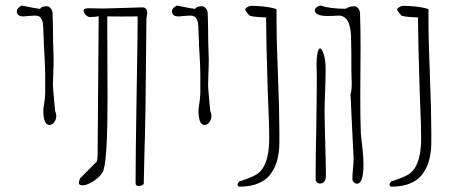

<svg xmlns="http://www.w3.org/2000/svg" viewBox="-20 -679 1658 701"><path d="M185.5 -256.8Q185.5 -243.2 178 -232.9Q170.4 -222.7 160.6 -222.7Q138.2 -222.7 138.2 -276.4Q138.2 -282.7 140.6 -295.9Q144.5 -318.8 145 -340.3V-404.3Q145 -424.3 143.6 -452.6L143.1 -463.4L140.1 -516.1V-527.3L139.2 -544.9Q139.2 -553.2 138.7 -557.1Q138.2 -581.5 136.5 -594Q134.8 -606.4 128.4 -614.3Q122.1 -622.1 108.4 -622.1Q99.6 -622.1 81.5 -620.6Q71.8 -619.1 65.4 -619.1Q41.5 -619.1 41.5 -637.7Q41.5 -649.9 59.1 -658.7Q68.4 -657.2 82 -654.3Q100.6 -649.9 126.5 -646.5Q127.9 -650.9 134.5 -653.6Q141.1 -656.2 151.4 -656.2Q158.7 -656.2 165 -648.7Q171.4 -641.1 171.9 -631.8Q173.8 -581.1 173.8 -526.4Q175.8 -475.6 175.8 -462.9L175.3 -431.2Q174.8 -427.7 174.8 -420.4Q173.3 -385.3 173.3 -367.2V-366.7Q173.3 -356.9 179.2 -294.9Q181.2 -275.4 180.7 -275.9Q185.5 -262.7 185.5 -256.8Z M357.4 -647.9H357.9L493.7 -651.9H501Q508.8 -651.9 513.2 -646.5Q517.6 -641.1 517.6 -631.3L514.6 -609.4L511.2 -287.1Q511.2 -288.6 509.3 -187L507.8 -138.7L504.9 -8.8Q504.9 -5.9 499.5 -2.9Q494.1 0 487.8 0Q481 0 478 -2.4Q475.1 -4.9 475.1 -11.2V-30.3Q475.1 -104 478.5 -314Q482.4 -542 482.4 -591.3V-619.1L423.3 -618.7L371.6 -619.1Q371.6 -522.9 372.1 -456.1L372.6 -323.7Q372.6 -212.9 369.1 -148.7Q365.7 -84.5 358.4 -59.1Q355 -46.9 341.6 -33.7Q328.1 -20.5 311 -11.5Q293.9 -2.4 280.8 -2.4Q276.9 -2.4 272.2 -4.6Q267.6 -6.8 267.6 -8.3Q267.6 -11.7 269 -17.8Q270.5 -23.9 272.5 -27.8L334 -89.8Q336.4 -103 336.4 -115.2L340.3 -619.6Q324.7 -616.7 309.1 -616.7Q300.8 -616.7 293 -624.5Q285.2 -632.3 285.2 -640.1Q285.2 -644.5 289.8 -646.7Q294.4 -648.9 305.2 -648.9Z M752 -256.8Q752 -243.2 744.4 -232.9Q736.8 -222.7 727.1 -222.7Q704.6 -222.7 704.6 -276.4Q704.6 -282.7 707 -295.9Q710.9 -318.8 711.4 -340.3V-404.3Q711.4 -424.3 710 -452.6L709.5 -463.4L706.5 -516.1V-527.3L705.6 -544.9Q705.6 -553.2 705.1 -557.1Q704.6 -581.5 702.9 -594Q701.2 -606.4 694.8 -614.3Q688.5 -622.1 674.8 -622.1Q666 -622.1 647.9 -620.6Q638.2 -619.1 631.8 -619.1Q607.9 -619.1 607.9 -637.7Q607.9 -649.9 625.5 -658.7Q634.8 -657.2 648.4 -654.3Q667 -649.9 692.9 -646.5Q694.3 -650.9 700.9 -653.6Q707.5 -656.2 717.8 -656.2Q725.1 -656.2 731.4 -648.7Q737.8 -641.1 738.3 -631.8Q740.2 -581.1 740.2 -526.4Q742.2 -475.6 742.2 -462.9L741.7 -431.2Q741.2 -427.7 741.2 -420.4Q739.7 -385.3 739.7 -367.2V-366.7Q739.7 -356.9 745.6 -294.9Q747.6 -275.4 747.1 -275.9Q752 -262.7 752 -256.8Z M847.7 -6.8Q848.1 -9.3 850.3 -12.5Q852.5 -15.6 855 -17.6L863.3 -19.5Q885.7 -26.9 903.6 -35.2Q921.4 -43.5 931.6 -54.7Q962.9 -88.9 962.9 -174.3Q962.9 -201.2 962.2 -225.6Q961.4 -250 960.9 -261.7L957.5 -347.2Q951.7 -537.1 951.7 -602.1V-615.2L918.9 -617.2Q902.3 -618.2 892.1 -621.6Q889.6 -622.1 883.8 -630.4Q877.9 -638.7 876 -641.1Q875 -642.6 875 -643.6Q875 -647.9 882.8 -652.8Q890.6 -657.7 898.9 -657.7Q919.9 -657.7 941.2 -655.3Q962.4 -652.8 976.1 -649.7Q989.7 -646.5 989.7 -644V-607.9Q989.7 -526.4 995.1 -397Q1000 -275.4 1000 -196.3V-163.1Q1000 -146.5 999 -134.3Q998 -122.1 994.6 -105Q990.7 -86.4 984.9 -72.8Q979 -59.1 968.8 -44.9Q958 -29.8 943.4 -20.3Q928.7 -10.7 907.2 -3.9Q881.8 2.4 856.9 2.4Q851.6 2.4 849.4 0.7Q847.2 -1 847.7 -6.8Z M1307.1 -77.1Q1307.1 -43.5 1301 -25.9Q1294.9 -8.3 1284.2 -8.3Q1277.3 -8.3 1272.2 -13.2Q1267.1 -18.1 1266.6 -24.9Q1266.6 -40 1268.6 -61.5Q1271 -85 1271 -100.6V-101.1Q1269.5 -141.6 1265.1 -221.2Q1261.7 -282.7 1259.8 -334.5Q1264.6 -350.6 1264.2 -377.9L1263.7 -390.6Q1262.7 -408.2 1262.7 -464.4V-489.3Q1262.7 -514.6 1261.7 -544.9Q1260.7 -583 1249.3 -602.5Q1237.8 -622.1 1216.8 -622.1L1197.8 -621.1Q1189.5 -620.6 1175.8 -620.6Q1130.4 -620.6 1129.4 -641.6Q1129.4 -647 1135 -651.9Q1140.6 -656.7 1149.9 -658.7Q1185.5 -647 1242.2 -647Q1256.3 -656.2 1273.9 -656.2Q1281.2 -656.2 1287.6 -648.7Q1293.9 -641.1 1294.4 -631.8Q1296.4 -588.4 1296.4 -503.4Q1296.4 -446.8 1295.9 -413.6Q1295.4 -380.4 1295.4 -323.7Q1295.4 -239.3 1297.4 -194.8L1297.9 -187.5V-187Q1306.2 -116.7 1306.6 -94.2Q1307.1 -88.4 1307.1 -77.1ZM1165 -269Q1165 -244.1 1166 -212.9Q1167 -181.6 1167.5 -153.3Q1169.9 -72.8 1169.9 -38.6Q1169.9 -23.9 1164.3 -16.4Q1158.7 -8.8 1147.9 -8.8Q1141.6 -8.8 1137 -13.4Q1132.3 -18.1 1132.3 -24.4Q1132.3 -110.4 1134.8 -212.9Q1136.7 -335 1136.7 -399.9Q1136.7 -413.1 1136.2 -424.3L1135.7 -442.4Q1135.7 -465.3 1138.4 -481.4Q1141.1 -497.6 1146 -501.5Q1147 -502 1150.4 -502Q1151.9 -502 1155 -496.8Q1158.2 -491.7 1161.1 -483.4Q1168.9 -461.4 1168.9 -424.8Q1168.9 -395.5 1167 -346.2Q1165 -296.9 1165 -269ZM1266.6 -24.9V-24.4Z M1402.3 -6.8Q1402.8 -9.3 1405 -12.5Q1407.2 -15.6 1409.7 -17.6L1418 -19.5Q1440.4 -26.9 1458.3 -35.2Q1476.1 -43.5 1486.3 -54.7Q1517.6 -88.9 1517.6 -174.3Q1517.6 -201.2 1516.8 -225.6Q1516.1 -250 1515.6 -261.7L1512.2 -347.2Q1506.3 -537.1 1506.3 -602.1V-615.2L1473.6 -617.2Q1457 -618.2 1446.8 -621.6Q1444.3 -622.1 1438.5 -630.4Q1432.6 -638.7 1430.7 -641.1Q1429.7 -642.6 1429.7 -643.6Q1429.7 -647.9 1437.5 -652.8Q1445.3 -657.7 1453.6 -657.7Q1474.6 -657.7 1495.8 -655.3Q1517.1 -652.8 1530.8 -649.7Q1544.4 -646.5 1544.4 -644V-607.9Q1544.4 -526.4 1549.8 -397Q1554.7 -275.4 1554.7 -196.3V-163.1Q1554.7 -146.5 1553.7 -134.3Q1552.7 -122.1 1549.3 -105Q1545.4 -86.4 1539.6 -72.8Q1533.7 -59.1 1523.4 -44.9Q1512.7 -29.8 1498 -20.3Q1483.4 -10.7 1461.9 -3.9Q1436.5 2.4 1411.6 2.4Q1406.2 2.4 1404.1 0.7Q1401.9 -1 1402.3 -6.8Z"/></svg>

Font: Amatica SC
Style: Regular
Weight: 400
Designer: Vernon Adams, Ben Nathan
Foundry: newtypography
Version: Version 2.001